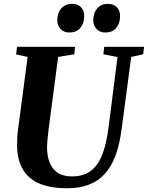

<svg xmlns="http://www.w3.org/2000/svg" viewBox="-20 -992 787 1022"><path d="M678.5 -689 627.5 -306Q617 -224 594.8 -164.2Q572.5 -104.5 537.2 -66Q502 -27.5 452.5 -8.8Q403 10 337.5 10Q241.5 10 183 -18Q124.5 -46 98 -96.8Q71.5 -147.5 71 -214Q71 -233 71.8 -253Q72.5 -273 75 -294.5L127 -689L66 -702.5L70.5 -743H379.5L375.5 -703L289.5 -689L238.5 -303Q235 -275 232.8 -249.2Q230.5 -223.5 230.5 -203.5Q231 -161.5 244 -127.2Q257 -93 286.2 -73Q315.5 -53 363 -53Q423 -53 462 -81.5Q501 -110 523.8 -167.5Q546.5 -225 557.5 -312L605.5 -688.5L530.5 -703L534.5 -743H747L742 -703ZM348.5 -819Q319.5 -819 302 -838.2Q284.5 -857.5 285 -886.5Q285.5 -924 306.5 -947.8Q327.5 -971.5 362.5 -971.5Q396 -971.5 412.5 -952.2Q429 -933 428 -905Q428 -868 407.8 -843.5Q387.5 -819 348.5 -819ZM539.5 -819Q511 -819 493.5 -838.2Q476 -857.5 476.5 -886.5Q477 -924 498 -947.8Q519 -971.5 553.5 -971.5Q586.5 -971.5 603.2 -952.2Q620 -933 619 -905Q619 -868 598.8 -843.5Q578.5 -819 539.5 -819Z"/></svg>

Font: Merriweather 60pt ExtraBold
Style: Italic
Weight: 800
Italic angle: -7.8°
Version: Version 2.101